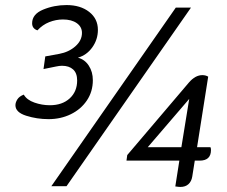

<svg xmlns="http://www.w3.org/2000/svg" viewBox="-20 -736 899 759"><path d="M41 -320Q41 -331 48.5 -343Q56 -355 74 -362Q86 -341 116 -330.5Q146 -320 177 -320Q226 -320 255.5 -347Q285 -374 285 -418Q285 -447 269 -461.5Q253 -476 225 -476Q215 -476 201 -473L152 -463L159 -513L214 -523Q252 -530 278 -553Q304 -576 304 -606Q304 -630 283.5 -644.5Q263 -659 229 -659Q201 -659 174.5 -648.5Q148 -638 128 -616Q107 -623 107 -644Q107 -680 150.5 -698Q194 -716 243 -716Q298 -716 332.5 -689Q367 -662 367 -618Q367 -580 345 -549Q323 -518 288 -508Q315 -501 331 -476.5Q347 -452 347 -419Q347 -374 323.5 -339Q300 -304 260 -284.5Q220 -265 172 -265Q126 -265 83.5 -278.5Q41 -292 41 -320ZM675 -706H735L243 0H183ZM673 1 689 -101H480L483 -123L727 -410Q752 -439 780 -439Q793 -439 803 -433L759 -154H812Q814 -150 814 -143Q814 -101 769 -101H750L740 -38Q737 -19 725 -8Q713 3 693 3Q687 3 673 1ZM697 -154 728 -345 564 -154Z"/></svg>

Font: Thasadith
Style: Bold Italic
Weight: 700
Italic angle: -9°
Designer: Cadson Demak Co.,Ltd.
Foundry: Cadson Demak Co.,Ltd.
Version: Version 1.000; ttfautohint (v1.6)